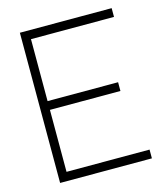

<svg xmlns="http://www.w3.org/2000/svg" viewBox="-108 -805 776 889"><g transform="rotate(-15 280.0 -360.0)"><path d="M510 0H70V-720H510V-678H112V-381H450V-339H112V-42H510Z"/></g></svg>

Font: Manrope Variable Light
Style: Regular
Weight: 200
Designer: Mikhail Sharanda
Foundry: Mikhail Sharanda
Version: Version 4.505